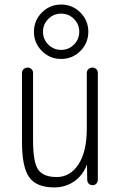

<svg xmlns="http://www.w3.org/2000/svg" viewBox="-20 -818 540 848"><path d="M193.4 -621.1Q216.8 -597.7 250 -597.7Q283.2 -597.7 306.6 -621.1Q330.1 -644.5 330.1 -677.7Q330.1 -710.9 306.6 -734.4Q283.2 -757.8 250 -757.8Q216.8 -757.8 193.4 -734.4Q169.9 -710.9 169.9 -677.7Q169.9 -644.5 193.4 -621.1ZM165 -762.7Q200.2 -797.9 250 -797.9Q299.8 -797.9 335 -762.7Q370.1 -727.5 370.1 -677.7Q370.1 -627.9 335 -592.8Q299.8 -557.6 250 -557.6Q200.2 -557.6 165 -592.8Q129.9 -627.9 129.9 -677.7Q129.9 -727.5 165 -762.7ZM219.7 9.8Q141.6 9.8 109.4 -34.7Q77.1 -79.1 77.1 -190.4V-496.1Q77.1 -505.9 84.5 -512.7Q91.8 -519.5 102.1 -519.5Q112.3 -519.5 119.1 -512.7Q126 -505.9 126 -496.1V-199.2Q126 -100.6 148.9 -68.4Q171.9 -36.1 230.5 -36.1Q290 -36.1 326.7 -92.3Q363.3 -148.4 363.3 -249V-495.1Q363.3 -505.9 370.6 -512.7Q377.9 -519.5 388.2 -519.5Q398.4 -519.5 405.3 -512.7Q412.1 -505.9 412.1 -495.1V-24.4Q412.1 -14.6 405.8 -7.3Q399.4 0 389.2 0Q378.9 0 372.1 -6.8Q365.2 -13.7 365.2 -24.4L364.3 -87.9Q364.3 -88.9 363.3 -88.9Q362.3 -88.9 362.3 -86.9Q343.8 -41 305.7 -15.6Q267.6 9.8 219.7 9.8Z"/></svg>

Font: Rounded Mgen+ 2m light
Style: Regular
Weight: 200
Designer: [Source Han Sans]
Ryoko NISHIZUKA  (kana & ideographs); Paul D. Hunt (Latin, Greek & Cyrillic); Wenlong ZHANG  (bopomofo
Version: Version 1.059.20150602